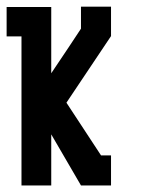

<svg xmlns="http://www.w3.org/2000/svg" viewBox="-20 -860 476 580"><path d="M225.6 -299.8Q255.9 -299.8 315.4 -299.8Q315.4 -330.1 315.4 -390.6Q304.7 -390.6 285.2 -390.6Q250 -444.3 180.7 -549.8Q225.6 -617.2 315.4 -751Q315.4 -751 315.4 -751Q315.4 -780.3 315.4 -839.8Q299.8 -839.8 269.5 -839.8Q269.5 -839.8 269.5 -839.8Q269.5 -839.8 269.5 -839.8Q254.9 -839.8 224.6 -839.8Q224.6 -817.4 224.6 -773.4Q195.3 -728.5 134.8 -638.7Q134.8 -706.1 134.8 -838.9Q105.5 -838.9 44.9 -838.9Q30.3 -838.9 0 -838.9Q0 -824.2 0 -801.8Q0 -779.3 0 -750Q14.6 -750 44.9 -750Q44.9 -599.6 44.9 -299.8Q75.2 -299.8 134.8 -299.8Q134.8 -351.6 134.8 -454.1Q165 -402.3 224.6 -299.8Q224.6 -299.8 224.6 -299.8Q225.6 -299.8 225.6 -299.8Q225.6 -299.8 225.6 -299.8Q225.6 -299.8 225.6 -299.8Z"/></svg>

Font: Reach
Style: Fill
Weight: 400
Designer: Billy Harris
Version: Version 1.0